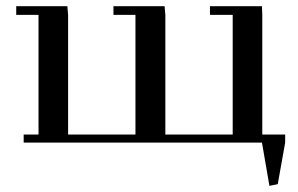

<svg xmlns="http://www.w3.org/2000/svg" viewBox="-20 -459 958 618"><path d="M32.2 -411.1V-439H196.8L199.2 -411.1V-25.9H416V-411.1H345.2V-439H509.8L512.2 -411.1V-25.9H729V-411.1H655.8V-439H823.2L824.2 -411.1V-25.9H897.9V0L874 133.8L847.2 139.2L823.2 0H56.2V-25.9H104V-411.1Z"/></svg>

Font: Dehuti
Style: Bold
Weight: 700
Version: Version 1.2